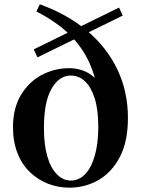

<svg xmlns="http://www.w3.org/2000/svg" viewBox="-20 -851 656 887"><path d="M300 16Q249 16 202.5 -2Q156 -20 119 -55Q82 -90 61 -143Q40 -196 40 -264Q40 -350 76 -411Q112 -472 171.5 -504Q231 -536 299 -536Q359 -536 402.5 -504Q446 -472 469 -410L436 -399Q425 -491 392 -563Q359 -635 299.5 -693Q240 -751 148 -798L164 -831Q290 -786 381.5 -709.5Q473 -633 522 -530.5Q571 -428 571 -306Q571 -197 533.5 -125.5Q496 -54 434.5 -19Q373 16 300 16ZM307 -17Q345 -17 373.5 -46.5Q402 -76 418 -132Q434 -188 434 -265Q434 -346 417 -398Q400 -450 372 -476Q344 -502 307 -502Q253 -502 218 -441Q183 -380 183 -259Q183 -183 198.5 -129Q214 -75 242.5 -46Q271 -17 307 -17ZM153 -586 136 -623 530 -816 547 -779Z"/></svg>

Font: Noto Serif KR ExtraLight
Style: Bold
Weight: 700
Version: Version 2.002-H1;hotconv 1.1.0;makeotfexe 2.6.0